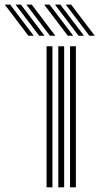

<svg xmlns="http://www.w3.org/2000/svg" viewBox="-153 -797 423 817"><path d="M145 0V-600H169.9V0ZM45.1 0V-600H70.1V0ZM95.1 0V-600H120V0ZM59.4 -645 -41 -777.4H-18L82.3 -645ZM-32.3 -645 -132.7 -777.4H-109.8L-9.4 -645ZM13.6 -645 -86.8 -777.4H-63.9L36.5 -645ZM227.2 -645 126.8 -777.4H149.7L250.1 -645ZM135.4 -645 35 -777.4H58L158.4 -645ZM181.3 -645 80.9 -777.4H103.8L204.2 -645Z"/></svg>

Font: Big Shoulders Inline Display SC Thin
Style: Regular
Weight: 100
Designer: Patric King
Foundry: XO Type Co
Version: Version 2.002